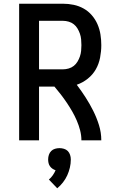

<svg xmlns="http://www.w3.org/2000/svg" viewBox="-20 -755 640 1033"><path d="M83 0V-735H319Q348 -735 376.5 -729Q405 -723 430 -709Q455 -695 474 -673Q493 -651 504.5 -624.5Q516 -598 520.5 -569.5Q525 -541 525 -512Q525 -479 518.5 -445Q512 -411 495.5 -382Q479 -353 452 -331.5Q425 -310 393 -299Q418 -266 440.5 -231Q463 -196 481.5 -159Q500 -122 512.5 -82Q525 -42 525 0H418Q418 -27 411 -54Q404 -81 393 -106.5Q382 -132 368.5 -155.5Q355 -179 339.5 -202Q324 -225 307.5 -246.5Q291 -268 273 -289H190V0ZM319 -382Q334 -382 349.5 -386.5Q365 -391 377 -400.5Q389 -410 397 -423.5Q405 -437 410 -451.5Q415 -466 416.5 -481.5Q418 -497 418 -512Q418 -528 416.5 -543.5Q415 -559 410 -573.5Q405 -588 397 -601.5Q389 -615 377 -624.5Q365 -634 349.5 -638.5Q334 -643 319 -643H190V-382ZM288 258 243 211Q255 201 264 188Q273 175 279 161Q270 158 262 152.5Q254 147 248.5 139Q243 131 241 121.5Q239 112 239 103Q239 90 243 78Q247 66 255.5 57.5Q264 49 276 45.5Q288 42 300 42Q312 42 324 45.5Q336 49 344.5 57.5Q353 66 357 78Q361 90 361 103Q361 125 356 146.5Q351 168 342 188Q333 208 319 226Q305 244 288 258Z"/></svg>

Font: Iosevka Curly SmBdEx
Style: Regular
Weight: 600
Width: 7
Monospace: yes
Designer: Belleve Invis
Foundry: Belleve Invis
Version: Version 11.1.0; ttfautohint (v1.8.3)